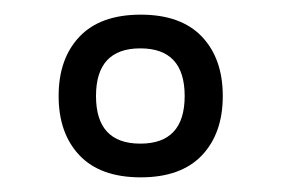

<svg xmlns="http://www.w3.org/2000/svg" viewBox="-20 -774 384 262"><path d="M171.5 -708Q111 -708 111 -643Q111 -578 171.5 -578Q232 -578 232 -643Q232 -708 171.5 -708ZM88.5 -562Q60 -592 60 -643Q60 -694 88.5 -724Q117 -754 172 -754Q227 -754 255.5 -724Q284 -694 284 -643Q284 -592 255.5 -562Q227 -532 172 -532Q117 -532 88.5 -562Z"/></svg>

Font: Cherry Swash
Style: Regular
Weight: 400
Designer: Kasatkina Nataliya
Foundry: Nataliya Kasatkina
Version: Version 1.001